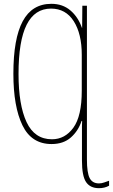

<svg xmlns="http://www.w3.org/2000/svg" viewBox="-20 -744 591 1005"><path d="M250 10Q145 10 97.5 -88Q50 -186 50 -358Q50 -542 99 -633Q148 -724 249 -724Q308 -724 348.5 -689.5Q389 -655 409 -598H410L411 -714H435V91Q435 161 449.5 188.5Q464 216 498 216Q512 216 525.5 211Q539 206 551 202V228Q528 241 498 241Q452 241 430.5 209Q409 177 409 97V-58Q409 -71 409 -84.5Q409 -98 410 -111H407Q390 -59 351 -24.5Q312 10 250 10ZM252 -15Q320 -15 364 -75.5Q408 -136 408 -269V-457Q408 -567 366 -633Q324 -699 247 -699Q162 -699 119.5 -614.5Q77 -530 77 -357Q77 -195 119 -105Q161 -15 252 -15Z"/></svg>

Font: Noto Sans Mono ExtraCondensed Thin
Style: Regular
Weight: 100
Width: 2
Designer: Monotype Design Team
Foundry: Monotype Imaging Inc.
Version: Version 2.014; ttfautohint (v1.8.4.7-5d5b)